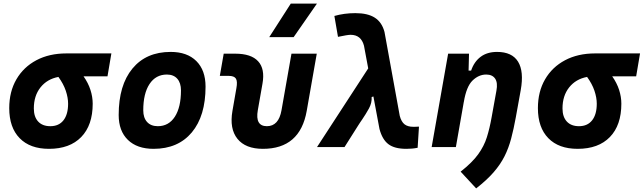

<svg xmlns="http://www.w3.org/2000/svg" viewBox="-20 -815 3567 1064"><path d="M251.5 9.8Q146.5 9.8 88.9 -49.3Q31.2 -108.4 31.2 -215.8Q31.2 -307.1 70.8 -375.2Q110.4 -443.4 181.6 -481.2Q252.9 -519 348.1 -519H597.2L575.7 -392.1H442.9Q468.8 -355.5 481.2 -316.9Q493.7 -278.3 493.7 -240.2Q493.7 -121.1 430.2 -55.7Q366.7 9.8 251.5 9.8ZM303.7 -388.7Q241.2 -377 204.3 -330.6Q167.5 -284.2 167.5 -213.9Q167.5 -167.5 191.4 -141.6Q215.3 -115.7 258.8 -115.7Q306.2 -115.7 331.8 -148.4Q357.4 -181.2 357.4 -240.2Q357.4 -273.9 344.5 -312.3Q331.5 -350.6 303.7 -388.7Z M831.1 9.8Q739.7 9.8 688.7 -39.8Q637.7 -89.4 637.7 -177.7Q637.7 -342.8 713.9 -435.1Q790 -527.3 925.8 -527.3Q1017.1 -527.3 1068.1 -476.6Q1119.1 -425.8 1119.1 -335Q1119.1 -172.4 1043 -81.3Q966.8 9.8 831.1 9.8ZM854.5 -115.7Q915 -115.7 949 -168.2Q982.9 -220.7 982.9 -314Q982.9 -355.5 962.4 -378.7Q941.9 -401.9 904.8 -401.9Q843.3 -401.9 808.6 -349.4Q773.9 -296.9 773.9 -203.6Q773.9 -162.1 795.2 -138.9Q816.4 -115.7 854.5 -115.7Z M1437 9.8Q1340.3 9.8 1295.7 -45.9Q1251 -101.6 1268.1 -200.2L1290 -326.2Q1296.9 -363.8 1287.4 -379.2Q1277.8 -394.5 1247.6 -394.5H1198.2L1219.7 -517.6H1283.2Q1372.1 -517.6 1410.6 -475.3Q1449.2 -433.1 1434.6 -351.6L1408.7 -204.1Q1393.1 -115.7 1459 -115.7Q1524.4 -115.7 1540 -204.1L1595.2 -517.6H1735.4L1679.7 -200.2Q1642.6 9.8 1437 9.8ZM1472.2 -609.4 1591.3 -794.9H1736.3L1607.4 -609.4Z M2231.9 9.8Q2166.5 9.8 2132.6 -15.9Q2098.6 -41.5 2083 -100.1L2049.3 -280.3L2039.6 -277.3Q2041.5 -244.6 2024.4 -213.6Q2007.3 -182.6 1987.3 -153.3Q1981.4 -145 1976.1 -137Q1970.7 -128.9 1965.8 -121.1L1889.2 0H1736.8L2020.5 -436L1997.1 -561.5Q1981.4 -622.1 1922.9 -622.1Q1906.2 -622.1 1853 -610.8L1833 -726.6Q1887.7 -742.2 1949.2 -742.2Q2018.1 -742.2 2057.4 -716.8Q2096.7 -691.4 2110.8 -637.7L2195.3 -172.9Q2204.1 -140.1 2221.7 -126.2Q2239.3 -112.3 2271 -112.3Q2275.9 -112.3 2283 -112.5Q2290 -112.8 2301.8 -113.3L2294.4 3.9Q2277.3 7.3 2262.7 8.5Q2248 9.8 2231.9 9.8Z M2372.1 0 2463.4 -517.6H2579.1L2576.7 -423.8H2590.8Q2607.4 -473.1 2643.6 -500.2Q2679.7 -527.3 2734.4 -527.3Q2817.4 -527.3 2850.8 -473.4Q2884.3 -419.4 2865.7 -315.4L2838.4 -164.6Q2826.7 -100.1 2812.7 -47.4Q2798.8 5.4 2775.9 51Q2752.9 96.7 2715.3 139.9Q2677.7 183.1 2618.7 229L2532.7 136.2Q2597.2 85.4 2629.9 40Q2662.6 -5.4 2678 -54.4Q2693.4 -103.5 2704.1 -163.6L2731 -312.5Q2739.3 -356.4 2723.9 -379.2Q2708.5 -401.9 2674.3 -401.9Q2632.8 -401.9 2598.6 -368.7Q2564.5 -335.4 2550.3 -249.5V-250.5L2506.3 0Z M3181.2 9.8Q3076.2 9.8 3018.6 -49.3Q2960.9 -108.4 2960.9 -215.8Q2960.9 -307.1 3000.5 -375.2Q3040 -443.4 3111.3 -481.2Q3182.6 -519 3277.8 -519H3526.9L3505.4 -392.1H3372.6Q3398.4 -355.5 3410.9 -316.9Q3423.3 -278.3 3423.3 -240.2Q3423.3 -121.1 3359.9 -55.7Q3296.4 9.8 3181.2 9.8ZM3233.4 -388.7Q3170.9 -377 3134 -330.6Q3097.2 -284.2 3097.2 -213.9Q3097.2 -167.5 3121.1 -141.6Q3145 -115.7 3188.5 -115.7Q3235.8 -115.7 3261.5 -148.4Q3287.1 -181.2 3287.1 -240.2Q3287.1 -273.9 3274.2 -312.3Q3261.2 -350.6 3233.4 -388.7Z"/></svg>

Font: Cascadia Mono
Style: Bold Italic
Weight: 700
Italic angle: -10°
Monospace: yes
Designer: Aaron Bell
Foundry: Saja Typeworks
Version: Version 2404.023; ttfautohint (v1.8.4)